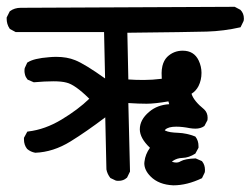

<svg xmlns="http://www.w3.org/2000/svg" viewBox="-24 -583 737 564"><path d="M353 -349.6Q373.5 -348.1 398.2 -348.1Q422.9 -348.1 451.2 -351.6Q450.7 -358.4 450.7 -368.4Q450.7 -378.4 453.1 -389.2Q457 -405.3 466.8 -415.5Q485.8 -434.1 512.7 -434.1Q545.9 -434.1 559.6 -405.3Q567.9 -387.7 567.9 -369.1Q567.9 -347.7 559.1 -330.1Q551.8 -315.9 538.6 -307.6Q544.9 -286.6 575.7 -261.7Q585.9 -252 585.9 -236.8Q585.9 -233.9 585.4 -230L576.7 -213.4L575.7 -212.4Q565.4 -205.1 549.8 -205.1Q542.5 -205.1 533.7 -206.5Q511.7 -210.9 493.7 -210.9Q470.2 -210.9 461.4 -202.1L460 -200.2Q460 -200.2 462.9 -198.7Q473.1 -193.8 498.8 -192.9Q524.4 -191.9 549.3 -182.1L550.3 -181.2Q559.1 -169.9 559.1 -153.8Q559.1 -151.9 559.1 -148.9L549.8 -131.8Q530.8 -119.6 511.7 -119.1Q496.1 -118.7 483.9 -110.4Q482.4 -108.9 481 -107.9Q481 -107.9 484.4 -106.9Q489.3 -105.5 493.7 -105.5Q501 -105.5 506.8 -109.4Q520 -116.7 550.8 -117.7L568.8 -109.9L569.8 -108.9Q578.1 -98.6 578.1 -84Q578.1 -77.6 577.1 -75.7L569.3 -59.6Q525.4 -38.6 485.4 -38.6H484.9Q442.4 -40.5 418.5 -64.5Q399.9 -83 399.9 -103.5Q399.9 -106 400.4 -108.4Q402.8 -129.9 416.5 -148.9Q386.7 -177.2 386.7 -203.1Q386.7 -231.4 414.1 -254.4Q438 -274.9 473.1 -276.9L470.7 -285.2Q430.2 -278.3 406.7 -278.3Q383.3 -278.3 353 -280.3L357.9 -79.1L349.1 -61L348.1 -60.5Q338.9 -51.8 324.2 -51.8Q317.9 -51.8 315.9 -52.7L300.3 -60.1Q291 -71.8 288.6 -85.4L285.2 -238.3Q229 -195.8 183.1 -167.5Q132.3 -136.2 79.6 -134.3Q65.9 -136.7 55.7 -145.5Q46.4 -157.2 46.4 -173.3Q46.4 -175.3 46.4 -178.2L56.2 -196.3L59.1 -196.8Q108.4 -202.6 157 -231.9Q205.6 -261.2 238.3 -293Q196.3 -334.5 171.4 -340.3Q157.2 -344.2 132.8 -344.2Q108.4 -344.2 75.2 -341.3L57.1 -349.1Q51.3 -356.4 49.6 -363Q47.9 -369.6 47.9 -374Q47.9 -381.3 48.8 -383.3L56.2 -399.4L57.6 -399.9Q75.2 -411.6 120.6 -415Q130.9 -416 141.1 -416Q172.9 -416 196.8 -406.2Q225.1 -395 284.7 -352.5L281.7 -488.8H22L4.9 -498Q-0.5 -505.9 -2.4 -513.2Q-4.4 -520.5 -4.4 -527.3Q-4.4 -528.8 -4.4 -531.7L4.4 -549.3L5.4 -550.3Q18.6 -560.1 37.1 -560.1L665.5 -563L682.1 -554.2Q692.4 -543.9 692.4 -528.8Q692.4 -522.9 691.4 -521L682.6 -502.9Q633.3 -491.7 583.7 -490.2Q534.2 -488.8 350.1 -486.8Z"/></svg>

Font: Bakudai
Style: Medium
Weight: 500
Version: Version 1.48